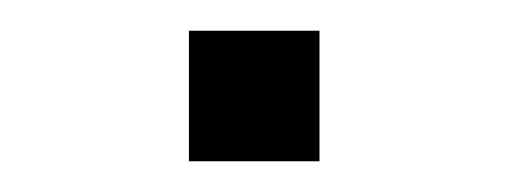

<svg xmlns="http://www.w3.org/2000/svg" viewBox="-20 -105 333 125"><path d="M103 0V-85H188V0Z"/></svg>

Font: Coval
Style: ExtraLight
Weight: 250
Foundry: Context Ltd
Version: Version 001.000